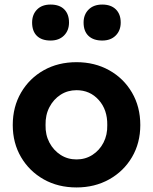

<svg xmlns="http://www.w3.org/2000/svg" viewBox="-20 -813 672 843"><path d="M316 10Q235 10 172 -25.5Q109 -61 72.5 -123Q36 -185 36 -264Q36 -344 72.5 -406.5Q109 -469 172 -504.5Q235 -540 316 -540Q396 -540 459.5 -504.5Q523 -469 559.5 -406.5Q596 -344 596 -264Q596 -185 559.5 -123Q523 -61 459.5 -25.5Q396 10 316 10ZM316 -113Q355 -113 386 -133Q417 -153 434.5 -187Q452 -221 451 -264Q452 -331 413.5 -374Q375 -417 316 -417Q277 -417 246 -397Q215 -377 197 -342.5Q179 -308 180 -264Q179 -221 197 -187Q215 -153 246 -133Q277 -113 316 -113ZM429 -635Q390 -635 368.5 -655.5Q347 -676 347 -714Q347 -749 369 -771Q391 -793 429 -793Q467 -793 488.5 -772Q510 -751 510 -714Q510 -679 488 -657Q466 -635 429 -635ZM202 -635Q163 -635 142 -655.5Q121 -676 121 -714Q121 -749 142.5 -771Q164 -793 202 -793Q241 -793 262 -772Q283 -751 283 -714Q283 -679 261 -657Q239 -635 202 -635Z"/></svg>

Font: Readex Pro SemiBold
Style: Regular
Weight: 600
Designer: Bonnie Shaver-Troup, Thomas Jockin
Foundry: Lexend
Version: Version 1.204; ttfautohint (v1.8.4.7-5d5b)